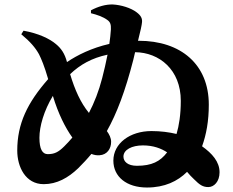

<svg xmlns="http://www.w3.org/2000/svg" viewBox="-20 -816 1040 857"><path d="M591 -76C550 -76 531 -95 531 -117C531 -148 569 -167 618 -167C665 -167 700 -153 726 -136C695 -95 657 -76 591 -76ZM193 -128C169 -128 156 -151 156 -201C156 -252 176 -322 216 -388C240 -308 272 -245 303 -202C292 -189 280 -176 267 -163C240 -136 222 -128 193 -128ZM377 -312C340 -357 314 -415 293 -485C338 -528 390 -557 460 -572C453 -537 445 -501 436 -467C421 -409 401 -358 377 -312ZM596 -634C607 -678 613 -704 614 -718C615 -733 610 -746 590 -761C564 -781 520 -794 484 -796C452 -797 418 -787 386 -770V-757C414 -750 440 -741 459 -727C472 -718 476 -707 475 -685C474 -664 471 -642 468 -620C389 -602 325 -570 279 -539C269 -577 253 -600 230 -619C202 -643 152 -667 85 -679L75 -663C115 -630 138 -603 154 -574C164 -554 178 -522 195 -463C102 -357 57 -264 57 -144C57 -71 94 6 175 6C234 6 284 -22 329 -65C349 -85 369 -106 388 -129C400 -124 413 -122 424 -123C458 -125 476 -152 476 -183C476 -200 468 -216 457 -231C501 -309 539 -409 575 -549L583 -583C691 -582 787 -505 787 -366C787 -304 779 -255 768 -218C735 -226 697 -231 656 -231C560 -231 486 -176 486 -99C486 -27 545 21 636 21C715 21 773 -7 815 -49C825 -37 835 -26 846 -16C871 9 885 19 910 19C935 19 960 -5 960 -47C960 -94 927 -131 882 -163C901 -216 912 -276 912 -349C912 -528 788 -634 599 -634Z"/></svg>

Font: Noto Serif TC Black
Style: Regular
Weight: 900
Version: Version 1.001;PS 1.001;hotconv 16.6.54;makeotf.lib2.5.65590